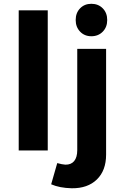

<svg xmlns="http://www.w3.org/2000/svg" viewBox="-20 -797 651 1017"><path d="M463.9 -776.9Q500.5 -776.9 524.2 -752.9Q547.9 -729 547.9 -690.9Q547.9 -653.3 524.2 -629.2Q500.5 -605 463.9 -605Q427.7 -605 404.3 -629.4Q380.9 -653.8 380.9 -690.9Q380.9 -729 404.3 -752.9Q427.7 -776.9 463.9 -776.9ZM79.1 -742.2H232.9V0H79.1ZM283.2 66.9Q309.6 74.2 326.2 75.2Q356.9 75.7 373 55.9Q389.2 36.1 389.2 -2V-538.1H542V22Q542 106 493.2 153.6Q444.3 201.2 359.9 200.2Q295.4 198.7 251 179.2Z"/></svg>

Font: Montserrat arm SemiBold
Style: Regular
Weight: 600
Designer: Julieta Ulanovsky
Foundry: Julieta Ulanovsky
Version: Version 6.000;PS 006.000;hotconv 1.0.88;makeotf.lib2.5.64775